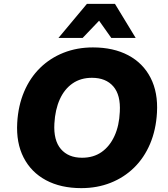

<svg xmlns="http://www.w3.org/2000/svg" viewBox="-20 -961 867 992"><path d="M400 11Q294 11 217.5 -30Q141 -71 102 -147Q63 -223 69 -327Q74 -415 104.5 -487Q135 -559 187 -610Q239 -661 308.5 -688.5Q378 -716 460 -716Q566 -716 642.5 -675.5Q719 -635 758 -559Q797 -483 791 -379Q786 -290 755.5 -218Q725 -146 673 -95Q621 -44 551.5 -16.5Q482 11 400 11ZM404 -146Q463 -146 505 -175.5Q547 -205 571.5 -258.5Q596 -312 599 -383Q604 -470 565.5 -514.5Q527 -559 455 -559Q397 -559 355 -530Q313 -501 289 -448Q265 -395 261 -323Q256 -236 294.5 -191Q333 -146 404 -146ZM282 -765 429 -941H574L681 -765H555L492 -854L407 -765Z"/></svg>

Font: Nunito Sans 10pt Black
Style: Italic
Weight: 900
Italic angle: -9°
Designer: Vernon Adams
Foundry: Vernon Adams
Version: Version 3.101;gftools[0.9.27]